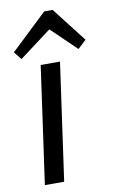

<svg xmlns="http://www.w3.org/2000/svg" viewBox="-88 -824 518 871"><g transform="rotate(-10 171.0 -388.5)"><path d="M211.1 -540 135.1 0H46.2L122.2 -540ZM12.4 -617.5 180 -776.6H218.9L342.4 -617.5L303.7 -581.5L170.1 -710.5H213.1L41.1 -581.5Z"/></g></svg>

Font: Pathway Extreme 8pt Thin
Style: Italic
Weight: 100
Italic angle: -8°
Designer: Eduardo Rodriguez Tunni
Foundry: Eduardo Rodriguez Tunni
Version: Version 1.000